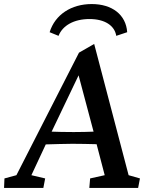

<svg xmlns="http://www.w3.org/2000/svg" viewBox="-36 -928 722 948"><path d="M-16 0H178L187 -47L119 -63L190 -215C236 -216 279 -218 321 -218C360 -218 400 -217 441 -216L481 -63L409 -47L405 0H646L655 -47L599 -63L429 -711L354 -668L45 -63L-14 -47ZM209 -769 253 -751C273 -802 329 -834 406 -834C481 -834 530 -802 538 -751L592 -769C586 -856 517 -908 417 -908C316 -908 236 -856 209 -769ZM219 -278 352 -556 426 -278C400 -277 367 -276 328 -276C282 -276 246 -277 219 -278Z"/></svg>

Font: TPK Tissa Web Medium
Style: Italic
Weight: 500
Italic angle: -7°
Designer: Jacques Le Bailly, Suppakit Chalermlarp | Katatrad Co.,Ltd.
Foundry: Jacques Le Bailly, Cadson Demak Co.,Ltd.
Version: Version 5.000;Glyphs 3.1.2 (3151)